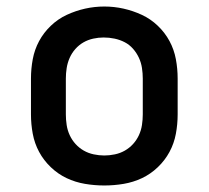

<svg xmlns="http://www.w3.org/2000/svg" viewBox="-20 -561 640 589"><path d="M300 8Q270 8 240.5 3Q211 -2 184.5 -14.5Q158 -27 136 -48Q114 -69 100 -95Q86 -121 80.5 -150.5Q75 -180 75 -210V-320Q75 -350 80.5 -379.5Q86 -409 100 -435Q114 -461 136 -482Q158 -503 185 -515.5Q212 -528 241 -534.5Q270 -541 300 -541Q330 -541 359 -534.5Q388 -528 415 -515.5Q442 -503 464 -482Q486 -461 500 -435Q514 -409 519.5 -379.5Q525 -350 525 -320V-210Q525 -180 519.5 -150.5Q514 -121 500 -95Q486 -69 464 -48Q442 -27 415.5 -14.5Q389 -2 359.5 3Q330 8 300 8ZM300 -84Q316 -84 332.5 -87.5Q349 -91 363 -99Q377 -107 388 -119Q399 -131 406 -146Q413 -161 415.5 -177.5Q418 -194 418 -210V-320Q418 -336 415.5 -352.5Q413 -369 406 -384Q399 -399 388 -411.5Q377 -424 362.5 -431.5Q348 -439 331.5 -442.5Q315 -446 298 -446Q282 -446 266 -442.5Q250 -439 236 -431Q222 -423 211 -410.5Q200 -398 193.5 -383Q187 -368 184.5 -352Q182 -336 182 -320V-210Q182 -194 184.5 -177.5Q187 -161 194 -146Q201 -131 212 -119Q223 -107 237 -99Q251 -91 267.5 -87.5Q284 -84 300 -84Z"/></svg>

Font: Iosevka Curly SmBdEx
Style: Regular
Weight: 600
Width: 7
Monospace: yes
Designer: Belleve Invis
Foundry: Belleve Invis
Version: Version 11.1.0; ttfautohint (v1.8.3)